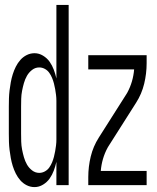

<svg xmlns="http://www.w3.org/2000/svg" viewBox="-20 -755 640 783"><path d="M121 8Q104 8 89 0.5Q74 -7 63 -19.5Q52 -32 44.5 -47Q37 -62 32 -78Q27 -94 24 -110.5Q21 -127 19 -143.5Q17 -160 16.5 -176.5Q16 -193 16 -210V-320Q16 -337 16.5 -353.5Q17 -370 19 -386.5Q21 -403 24 -419.5Q27 -436 32 -452Q37 -468 44.5 -483Q52 -498 63 -510.5Q74 -523 89 -530.5Q104 -538 121 -538Q139 -538 155.5 -528Q172 -518 182.5 -503Q193 -488 199.5 -470.5Q206 -453 210 -435V-735H260V0H210V-95Q206 -77 199.5 -59.5Q193 -42 182.5 -27Q172 -12 155.5 -2Q139 8 121 8ZM140 -50Q152 -50 163 -56Q174 -62 181 -72Q188 -82 192.5 -93Q197 -104 200 -115.5Q203 -127 205 -138.5Q207 -150 208.5 -162Q210 -174 210 -186Q210 -198 210 -210V-320Q210 -332 210 -344Q210 -356 208.5 -368Q207 -380 205 -391.5Q203 -403 200 -414.5Q197 -426 192.5 -437Q188 -448 181 -458Q174 -468 163 -474Q152 -480 140 -480Q124 -480 111 -470Q98 -460 90 -446Q82 -432 77.5 -416Q73 -400 70 -384.5Q67 -369 66.5 -352.5Q66 -336 66 -320V-210Q66 -194 66.5 -177.5Q67 -161 70 -145.5Q73 -130 77.5 -114Q82 -98 90 -84Q98 -70 111 -60Q124 -50 140 -50ZM340 0V-33Q340 -75 350 -116.5Q360 -158 383 -194Q383 -194 383 -194Q383 -194 383 -194L496 -372Q497 -373 497.5 -374.5Q498 -376 499 -377Q511 -399 518 -423Q525 -447 527 -472H340V-530H578V-497Q578 -455 568 -413.5Q558 -372 535 -336Q535 -336 535 -336Q535 -336 535 -336L422 -158Q421 -157 420.5 -155.5Q420 -154 419 -153Q407 -131 400 -107Q393 -83 391 -58H578V0Z"/></svg>

Font: Iosevka Curly Light Extended
Style: Regular
Weight: 300
Width: 7
Monospace: yes
Designer: Belleve Invis
Foundry: Belleve Invis
Version: Version 11.1.0; ttfautohint (v1.8.3)